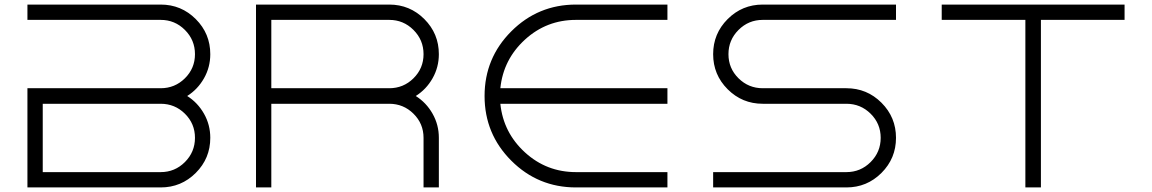

<svg xmlns="http://www.w3.org/2000/svg" viewBox="-20 -820 5040 840"><path d="M900 -583Q900 -526 872.5 -477.5Q845 -429 799 -400Q845 -371 872.5 -322.5Q900 -274 900 -217Q900 -127 836.5 -63.5Q773 0 683 0H100V-434H683Q745 -434 789 -477.5Q833 -521 833 -583Q833 -645 789 -689Q745 -733 683 -733H100V-800H683Q773 -800 836.5 -736.5Q900 -673 900 -583ZM683 -366H167V-67H683Q745 -67 789 -111Q833 -155 833 -217Q833 -279 789 -322.5Q745 -366 683 -366Z M1900 -583Q1900 -526 1872.5 -477.5Q1845 -429 1799 -400Q1845 -371 1872.5 -322.5Q1900 -274 1900 -217V0H1833V-217Q1833 -279 1789 -322.5Q1745 -366 1683 -366H1167V0H1100V-800H1683Q1773 -800 1836.5 -736.5Q1900 -673 1900 -583ZM1167 -733V-434H1683Q1745 -434 1789 -477.5Q1833 -521 1833 -583Q1833 -645 1789 -689Q1745 -733 1683 -733Z M2500 -800H2900V-733H2500Q2371 -733 2276.5 -646.5Q2182 -560 2169 -434H2900V-366H2169Q2182 -240 2276.5 -153.5Q2371 -67 2500 -67H2900V0H2500Q2334 0 2217 -117Q2100 -234 2100 -400Q2100 -566 2217 -683Q2334 -800 2500 -800Z M3317 -800H3900V-733H3317Q3255 -733 3211 -689Q3167 -645 3167 -583Q3167 -521 3211 -477.5Q3255 -434 3317 -434H3683Q3773 -434 3836.5 -370.5Q3900 -307 3900 -217Q3900 -127 3836.5 -63.5Q3773 0 3683 0H3100V-67H3683Q3745 -67 3789 -111Q3833 -155 3833 -217Q3833 -279 3789 -322.5Q3745 -366 3683 -366H3317Q3227 -366 3163.5 -429.5Q3100 -493 3100 -583Q3100 -673 3163.5 -736.5Q3227 -800 3317 -800Z M4100 -733V-800H4900V-733H4534V0H4466V-733Z"/></svg>

Font: Dune Rise
Style: Regular
Weight: 400
Version: Version 001.000